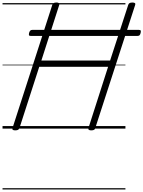

<svg xmlns="http://www.w3.org/2000/svg" viewBox="-20 -1016 1133 1517"><path d="M100 14Q72 14 79 -5L393 -977Q396 -987 403.5 -991.5Q411 -996 426 -996Q454 -996 448 -977L307 -538H850L993 -977Q996 -987 1003.5 -991.5Q1011 -996 1026 -996Q1055 -996 1048 -977L733 -5Q731 5 723.5 9.5Q716 14 701 14Q673 14 679 -5L834 -488H290L134 -5Q130 5 123 9.5Q116 14 100 14ZM224 -732Q211 -732 209 -738.5Q207 -745 210 -756Q213 -767 218.5 -773.5Q224 -780 236 -780H1077Q1090 -780 1092 -773Q1094 -766 1091 -756Q1089 -745 1083.5 -738.5Q1078 -732 1065 -732ZM0 471H971V481H0ZM0 -20H971V0H0ZM0 -505H971V-500H0ZM0 -991H971V-981H0Z"/></svg>

Font: Playwrite IE Guides
Style: Regular
Weight: 400
Designer: Veronika Burian, José Scaglione
Foundry: TypeTogether
Version: Version 1.003